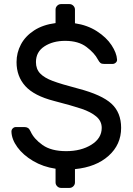

<svg xmlns="http://www.w3.org/2000/svg" viewBox="-20 -820 652 940"><path d="M553 -529Q554 -520 547 -513.5Q540 -507 531 -507H490Q478 -507 472 -511.5Q466 -516 459 -529Q443 -560 403.5 -590Q364 -620 299 -620Q239 -620 197.5 -593Q156 -566 156 -516Q156 -482 176.5 -460.5Q197 -439 238.5 -423.5Q280 -408 364 -386Q478 -356 525.5 -312.5Q573 -269 573 -194Q573 -112 511.5 -57Q450 -2 347 8V73Q347 84 339 92Q331 100 320 100H279Q268 100 260 92Q252 84 252 73V6Q191 -3 142 -32Q93 -61 65 -99.5Q37 -138 36 -176Q36 -185 42.5 -191.5Q49 -198 58 -198H99Q110 -198 117 -193.5Q124 -189 130 -176Q146 -140 188.5 -110Q231 -80 304 -80Q377 -80 427.5 -111.5Q478 -143 478 -194Q478 -227 451.5 -249.5Q425 -272 379 -287.5Q333 -303 244 -326Q147 -351 104 -398.5Q61 -446 61 -516Q61 -562 82.5 -602.5Q104 -643 147 -671Q190 -699 252 -707V-773Q252 -784 260 -792Q268 -800 279 -800H320Q331 -800 339 -792Q347 -784 347 -773V-706Q408 -697 454.5 -667Q501 -637 526 -599Q551 -561 553 -529Z"/></svg>

Font: Rubik
Style: Regular
Weight: 400
Designer: Hubert & Fischer
Foundry: Hubert & Fischer
Version: Version 1.100